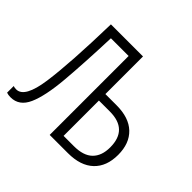

<svg xmlns="http://www.w3.org/2000/svg" viewBox="-137 -683 839 839"><g transform="rotate(45 282.5 -263.0)"><path d="M305.2 -530.8V-298.3H374Q451.2 -298.3 491.9 -259.3Q532.7 -220.2 532.7 -149.9Q532.7 -78.6 491.2 -39.3Q449.7 0 372.1 0H259.3V-487.8H149.9Q144 -326.2 134.5 -216.6Q125 -106.9 100.1 -51Q75.2 4.9 22 4.9Q7.3 4.9 -2.9 1V-40Q3.9 -37.1 15.1 -37.1Q66.4 -37.1 83.7 -161.1Q101.1 -285.2 106.9 -530.8ZM372.6 -258.3H305.2V-40H368.7Q427.7 -40 456.3 -68.1Q484.9 -96.2 484.9 -148.4Q484.9 -258.3 372.6 -258.3Z"/></g></svg>

Font: Open Sans Condensed Light
Style: Regular
Weight: 300
Width: 3
Designer: Monotype Design Team
Foundry: Monotype Imaging Inc.
Version: Version 3.003; ttfautohint (v1.8.4)